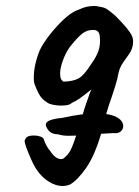

<svg xmlns="http://www.w3.org/2000/svg" viewBox="-20 -417 465 642"><path d="M425 -277Q425 -254 410 -234Q407 -229 399 -218.5Q391 -208 385 -197Q379 -186 376 -172Q373 -153 364.5 -126.5Q356 -100 353 -91Q345 -70 335 -35L319 27Q297 103 268 144.5Q239 186 214 200Q201 205 189 205Q167 205 143.5 190.5Q120 176 103 151Q92 136 75 94.5Q58 53 64 50Q68 36 93 36Q105 36 115 39.5Q125 43 126 48Q135 74 148 88Q156 101 165.5 108Q175 115 184 115Q190 115 192 113Q208 101 216.5 84Q225 67 240 21Q263 -59 276 -93Q279 -104 286 -118L268 -104Q258 -96 246 -87.5Q234 -79 220 -73Q213 -64 185 -64Q164 -64 145 -70Q126 -80 116.5 -93Q107 -106 97 -132Q93 -140 93 -157Q93 -200 113 -249Q132 -288 173 -332Q214 -376 244 -385Q268 -397 294 -397Q305 -397 310 -395Q326 -393 335 -388Q344 -383 365 -365Q413 -317 421 -297Q425 -289 425 -277ZM314 -292Q313 -317 292 -317Q271 -317 255.5 -305Q240 -293 215 -262Q200 -242 190 -214Q181 -189 181 -171Q181 -149 193 -144Q225 -145 243 -155Q261 -165 285 -203Q303 -228 309.5 -248Q316 -268 314 -292ZM174 32Q149 32 138 13Q133 5 133 1Q133 -9 146.5 -14.5Q160 -20 189 -23Q225 -31 250 -34Q275 -37 313 -37Q359 -37 382 -17Q392 -7 392 4Q392 16 383 23Q374 30 359 28L289 32Q283 32 260 34.5Q237 37 209 37Q189 37 174 32Z"/></svg>

Font: Caveat
Style: Bold
Weight: 700
Designer: Pablo Impallari
Foundry: Pablo Impallari
Version: Version 1.500; ttfautohint (v1.6)